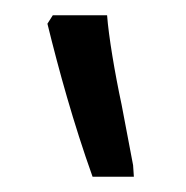

<svg xmlns="http://www.w3.org/2000/svg" viewBox="-20 -834 243 251"><path d="M155 -603 154 -618 139 -697C130 -739 122 -787 120 -814H49L42 -803C57 -742 76 -673 101 -603Z"/></svg>

Font: Noto Serif Armenian ExtraCondensed SemiBold
Style: Regular
Weight: 600
Width: 2
Designer: Monotype Design Team
Foundry: Monotype Imaging Inc.
Version: Version 2.008